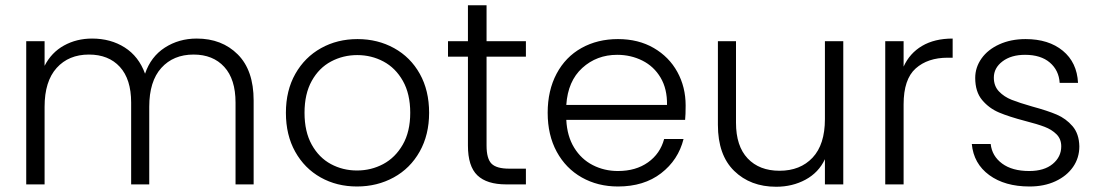

<svg xmlns="http://www.w3.org/2000/svg" viewBox="-20 -703 4187 732"><path d="M947 -320V0H878V-312Q878 -401 835 -448Q792 -495 718 -495Q641 -495 595 -444Q549 -393 549 -296V0H480V-312Q480 -401 437 -448Q394 -495 319 -495Q242 -495 196 -444Q150 -393 150 -296V0H80V-546H150V-452Q176 -503 224 -529.5Q272 -556 331 -556Q402 -556 455.5 -522Q509 -488 533 -422Q555 -487 608.5 -521.5Q662 -556 730 -556Q826 -556 886.5 -495.5Q947 -435 947 -320Z M1070 -273Q1070 -358 1106 -421.5Q1142 -485 1204 -519.5Q1266 -554 1343 -554Q1420 -554 1482.5 -519.5Q1545 -485 1580.5 -421.5Q1616 -358 1616 -273Q1616 -189 1580 -125Q1544 -61 1481 -26.5Q1418 8 1341 8Q1264 8 1202.5 -26.5Q1141 -61 1105.5 -124.5Q1070 -188 1070 -273ZM1544 -273Q1544 -345 1516 -394.5Q1488 -444 1442 -468.5Q1396 -493 1342 -493Q1288 -493 1242 -468.5Q1196 -444 1168.5 -394.5Q1141 -345 1141 -273Q1141 -201 1168.5 -151.5Q1196 -102 1241.5 -77.5Q1287 -53 1341 -53Q1395 -53 1441 -77.5Q1487 -102 1515.5 -151.5Q1544 -201 1544 -273Z M1835 -487V-148Q1835 -98 1854 -79Q1873 -60 1921 -60H1985V0H1910Q1836 0 1800 -34.5Q1764 -69 1764 -148V-487H1688V-546H1764V-683H1835V-546H1985V-487Z M2592 -246H2139Q2142 -184 2169 -140Q2196 -96 2240 -73.5Q2284 -51 2336 -51Q2404 -51 2450.5 -84Q2497 -117 2512 -173H2586Q2566 -93 2500.5 -42.5Q2435 8 2336 8Q2259 8 2198 -26.5Q2137 -61 2102.5 -124.5Q2068 -188 2068 -273Q2068 -358 2102 -422Q2136 -486 2197 -520Q2258 -554 2336 -554Q2414 -554 2472.5 -520Q2531 -486 2562.5 -428.5Q2594 -371 2594 -301Q2594 -265 2592 -246ZM2523 -303Q2524 -364 2498.5 -407Q2473 -450 2429 -472Q2385 -494 2333 -494Q2255 -494 2200 -444Q2145 -394 2139 -303Z M3195 -546V0H3125V-96Q3101 -45 3051 -18Q3001 9 2939 9Q2841 9 2779 -51.5Q2717 -112 2717 -227V-546H2786V-235Q2786 -146 2830.5 -99Q2875 -52 2952 -52Q3031 -52 3078 -102Q3125 -152 3125 -249V-546Z M3425 -449Q3448 -500 3495.5 -528Q3543 -556 3612 -556V-483H3593Q3517 -483 3471 -442Q3425 -401 3425 -305V0H3355V-546H3425Z M3685 -154H3757Q3762 -108 3800.5 -79.5Q3839 -51 3904 -51Q3961 -51 3993.5 -78Q4026 -105 4026 -145Q4026 -173 4008 -191Q3990 -209 3962.5 -219.5Q3935 -230 3888 -242Q3827 -258 3789 -274Q3751 -290 3724.5 -321.5Q3698 -353 3698 -406Q3698 -446 3722 -480Q3746 -514 3790 -534Q3834 -554 3890 -554Q3978 -554 4032 -509.5Q4086 -465 4090 -387H4020Q4017 -435 3982.5 -464.5Q3948 -494 3888 -494Q3835 -494 3802 -469Q3769 -444 3769 -407Q3769 -375 3788.5 -354.5Q3808 -334 3837 -322.5Q3866 -311 3915 -297Q3974 -281 4009 -266Q4044 -251 4069 -222Q4094 -193 4095 -145Q4095 -101 4071 -66.5Q4047 -32 4004 -12Q3961 8 3905 8Q3811 8 3751.5 -35.5Q3692 -79 3685 -154Z"/></svg>

Font: Poppins-Tabular Light
Style: Regular
Weight: 300
Designer: Ninad Kale (Devanagari), Jonny Pinhorn (Latin)
Foundry: Indian Type Foundry
Version: Version 4.004